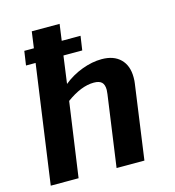

<svg xmlns="http://www.w3.org/2000/svg" viewBox="-115 -889 900 986"><g transform="rotate(-15 334.5 -395.5)"><path d="M588 -428Q588 -407 586 -396L531 0H383L436 -379Q438 -395 438 -401Q438 -429 425 -441.5Q412 -454 383 -454Q316 -454 237 -396L181 0H33L121 -629H70L81 -704H132L144 -791H292L280 -704H380L369 -629H269L249 -483Q293 -519 347.5 -539.5Q402 -560 453 -560Q517 -560 552.5 -525Q588 -490 588 -428Z"/></g></svg>

Font: Krub
Style: Bold Italic
Weight: 700
Italic angle: -8°
Designer: Ekaluck Peanpanawate
Foundry: Cadson Demak Co.,Ltd.
Version: Version 1.000; ttfautohint (v1.6)